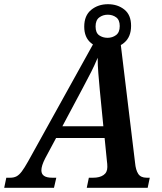

<svg xmlns="http://www.w3.org/2000/svg" viewBox="-67 -894 773 914"><path d="M-47 0 -37 -48H-18Q-1 -48 11.5 -54.5Q24 -61 36.5 -77.5Q49 -94 67 -126L393 -714H504L576 -119Q579 -85 591 -66.5Q603 -48 631 -48H646L636 0H346L356 -48H377Q407 -48 425.5 -60.5Q444 -73 444 -99Q444 -106 443.5 -113.5Q443 -121 442 -127L431 -237H200L148 -140Q130 -105 130 -83Q130 -48 181 -48H201L190 0ZM327 -475 230 -293H425L408 -466Q404 -510 401 -546.5Q398 -583 398 -619Q383 -583 367.5 -552.5Q352 -522 327 -475ZM444 -663Q398 -663 366 -689.5Q334 -716 334 -767Q334 -820 367 -847Q400 -874 447 -874Q493 -874 525 -848.5Q557 -823 557 -771Q557 -718 524 -690.5Q491 -663 444 -663ZM445 -714Q468 -714 485.5 -727Q503 -740 503 -770Q503 -799 486 -811.5Q469 -824 446 -824Q423 -824 405.5 -811Q388 -798 388 -768Q388 -738 405 -726Q422 -714 445 -714Z"/></svg>

Font: Noto Serif SemiCondensed SemiBold
Style: Italic
Weight: 600
Width: 4
Italic angle: -12°
Designer: Monotype Design Team
Foundry: Monotype Imaging Inc.
Version: Version 2.014; ttfautohint (v1.8.4.7-5d5b)